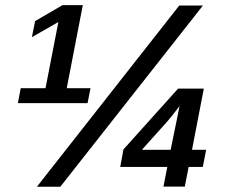

<svg xmlns="http://www.w3.org/2000/svg" viewBox="-20 -709 874 729"><path d="M323.7 -374 312.5 -317.4H47.9L58.6 -374H152.8L201.7 -625.5L101.1 -567.9L113.3 -628.9L217.3 -689.5H294.4L233.4 -374ZM750.5 -688 209 0H120.1L660.6 -688ZM696.3 -75.2 681.6 -0.5H600.6L615.2 -75.2H436.5L448.7 -141.6L656.2 -372.6H753.9L709 -140.1H762.7L750 -75.2ZM661.6 -306.2Q647 -287.1 636.5 -273.7Q626 -260.3 616.2 -249L518.6 -140.1H627.9L653.3 -264.2Z"/></svg>

Font: Arimo SemiBold
Style: Italic
Weight: 600
Italic angle: -12°
Version: Version 1.33